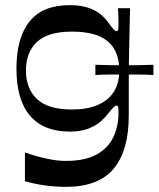

<svg xmlns="http://www.w3.org/2000/svg" viewBox="-20 -521 617 747"><path d="M351 -229V-269Q379 -268 407 -267.5Q435 -267 463 -267Q493 -267 521 -267.5Q549 -268 577 -269V-229Q549 -231 521 -231Q493 -231 463 -231Q435 -231 407 -231Q379 -231 351 -229ZM237 206Q193 206 152 200Q111 194 77 184V72Q99 80 126 87.5Q153 95 181 100Q209 105 237 105Q311 105 356 80Q401 55 421 12.5Q441 -30 441 -81Q441 -96 440 -103Q439 -110 433 -110Q428 -110 422 -104Q416 -98 403 -82Q392 -67 373.5 -50Q355 -33 325 -21Q295 -9 251 -9Q150 -9 97 -70.5Q44 -132 44 -254Q44 -374 95 -437.5Q146 -501 251 -501Q297 -501 327.5 -489.5Q358 -478 376.5 -461Q395 -444 405 -428Q417 -412 422.5 -406Q428 -400 433 -400Q439 -400 440 -407.5Q441 -415 441 -433Q441 -443 440.5 -458Q440 -473 439 -489H486Q485 -435 483.5 -380.5Q482 -326 481.5 -276.5Q481 -227 481 -190Q481 -165 481 -147Q481 -129 481 -112Q481 -95 481 -71Q481 65 422 135.5Q363 206 237 206ZM260 -95Q319 -95 360 -112.5Q401 -130 422.5 -163.5Q444 -197 444 -247Q444 -322 399.5 -360Q355 -398 260 -398Q167 -398 124 -358Q81 -318 81 -247Q81 -176 124 -135.5Q167 -95 260 -95Z"/></svg>

Font: Ojuju SemiBold
Style: Regular
Weight: 600
Designer: Chisaokwu Joboson, Mirko Velimirovic
Foundry: Udi Foundry
Version: Version 1.000